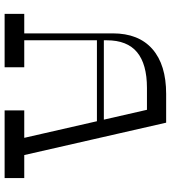

<svg xmlns="http://www.w3.org/2000/svg" viewBox="26 -766 740 832"><g transform="rotate(90 396.0 -350.0)"><path d="M458.4 0V-85.1H751.5V0ZM40 0V-85.1H271.4V0ZM124.6 -468.6Q124.6 -580.8 192.6 -640.4Q260.6 -700 387 -700H511.6L657.1 -62.4L583.5 -58L455.8 -616.8H361.1Q257.9 -616.8 206.2 -573.9Q154.6 -531 154.6 -443.1V-63.2L124.6 -63.6ZM134.6 -400V-430H557.5V-400Z"/></g></svg>

Font: Space Cowgirl
Style: Regular
Weight: 400
Designer: Valery Marier
Foundry: Valery Marier
Version: Version 1.000